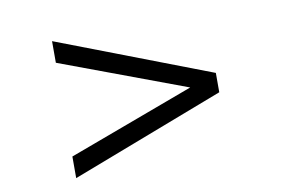

<svg xmlns="http://www.w3.org/2000/svg" viewBox="-64 -685 1128 769"><g transform="rotate(-10 500.0 -300.5)"><path d="M188 -21.5V-109.4L700.7 -299.8L188 -490.7V-578.6L812 -339.4V-260.7Z"/></g></svg>

Font: TAML ThiruValluvar
Style: Bold
Weight: 400
Version: Version 0.271; dev 7ad24fM